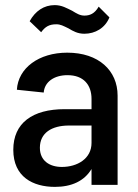

<svg xmlns="http://www.w3.org/2000/svg" viewBox="-20 -723 539 751"><path d="M338 -336V-296H233C107 -296 32 -242 32 -137C32 -31 109 8 195 8C260 8 310 -15 338 -62V0H440V-349C440 -447 366 -517 243 -517C132 -517 51 -457 46 -372L151 -361C154 -402 191 -429 244 -429C307 -429 338 -391 338 -336ZM96 -640 141 -597C157 -619 173 -628 200 -628C217 -628 227 -622 248 -612C266 -601 284 -591 310 -591C352 -591 391 -613 408 -655L366 -697C350 -669 331 -662 310 -662C293 -662 280 -670 262 -681C241 -691 222 -703 194 -703C152 -703 118 -680 96 -640ZM136 -145C136 -203 182 -232 250 -232H338V-164C338 -102 282 -70 222 -70C173 -70 136 -95 136 -145Z"/></svg>

Font: Vanilla Cream DemiBold
Style: Regular
Weight: 600
Designer: Jeremy Tribby, Jinavaṁso
Foundry: Tribby Type
Version: Version 1.422;Glyphs 3.1.2 (3151)